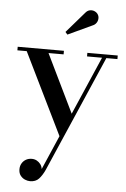

<svg xmlns="http://www.w3.org/2000/svg" viewBox="-62 -737 687 1045"><g transform="rotate(5 281.0 -215.0)"><path d="M182 -440.5 345.5 -104 288.5 20.5 63 -440.5H12V-460H264.5V-440.5ZM558.5 -460V-440.5H498L222.5 194Q208 225.5 190.5 244.2Q173 263 142.5 263Q128.5 263 114 256.8Q99.5 250.5 89.5 237.2Q79.5 224 79.5 203Q79.5 185 87.8 171Q96 157 110 149Q124 141 142 141Q156.5 141 168.8 147.5Q181 154 189.5 165.2Q198 176.5 200 191.5L474.5 -440.5H392.5V-460ZM275.5 -549.5 264 -563 361 -675Q372 -689 386 -691.8Q400 -694.5 412.2 -689Q424.5 -683.5 430.5 -673.5Q437 -663.5 436.2 -650.5Q435.5 -637.5 428.2 -627Q421 -616.5 408.5 -611.5Z"/></g></svg>

Font: Bodoni Moda 11pt Medium
Style: Regular
Weight: 500
Designer: Owen Earl
Foundry: indestructible type
Version: Version 2.004